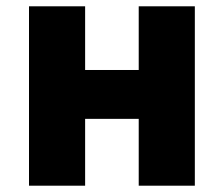

<svg xmlns="http://www.w3.org/2000/svg" viewBox="-20 -589 710 609"><path d="M72 0H250V-212H420V0H598V-569H420V-367H250V-569H72Z"/></svg>

Font: Noto Sans HK Black
Style: Regular
Weight: 900
Designer: Ryoko NISHIZUKA 西塚涼子 (kana, bopomofo & ideographs); Paul D. Hunt (Latin, Greek & Cyrillic); Sandoll Communications 산돌커뮤니
Foundry: Adobe
Version: Version 2.004;hotconv 1.0.118;makeotfexe 2.5.65603